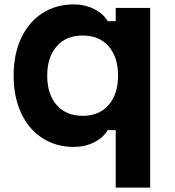

<svg xmlns="http://www.w3.org/2000/svg" viewBox="-20 -649 790 869"><path d="M503.7 -60H467.1Q447.9 -26 406.1 -5Q364.3 16 314.3 16Q233.5 16 171.4 -24.3Q109.3 -64.6 75.5 -137.6Q41.7 -210.6 41.7 -306.7Q41.7 -402.7 75.5 -475.8Q109.3 -548.8 171.4 -589Q233.5 -629.1 314.3 -629.1Q364.1 -629.1 406.1 -608.1Q448.1 -587.1 467.1 -553.1H503.7V-613.1H659.7V200H503.7ZM514.3 -306.7Q514.3 -390.8 471.5 -439.6Q428.8 -488.3 354 -488.3Q279.2 -488.3 236.5 -439.4Q193.7 -390.5 193.7 -306.5Q193.7 -222.4 236.5 -173.6Q279.2 -124.8 354 -124.8Q428.8 -124.8 471.5 -173.7Q514.3 -222.6 514.3 -306.7Z"/></svg>

Font: Martian Mono VF sWd Rg
Style: Regular
Weight: 400
Width: 6
Monospace: yes
Designer: Roman Shamin
Foundry: Evil Martians
Version: Version 1.100